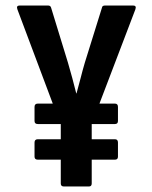

<svg xmlns="http://www.w3.org/2000/svg" viewBox="-20 -675 552 695"><path d="M117 -97Q105 -97 105 -108V-159Q105 -171 117 -171H200V-225V-226H117Q105 -226 105 -237V-288Q105 -300 117 -300H171L43 -641Q38 -655 51 -655H154Q163 -655 165 -647L226 -448Q234 -421 241.5 -393Q249 -365 256 -337H257Q265 -365 272 -393Q279 -421 287 -448L349 -647Q350 -655 360 -655H462Q475 -655 470 -641L340 -300H396Q407 -300 407 -288V-237Q407 -226 396 -226H312V-171H396Q407 -171 407 -159V-108Q407 -97 396 -97H312V-11Q312 0 302 0H211Q200 0 200 -11V-97Z"/></svg>

Font: Sofia Sans Condensed
Style: Bold
Weight: 700
Designer: Botio Nikoltchev, Ani Petrova
Foundry: lettersoup
Version: Version 4.101; ttfautohint (v1.8.4.7-5d5b)